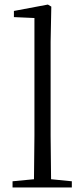

<svg xmlns="http://www.w3.org/2000/svg" viewBox="-20 -822 370 842"><path d="M35 -27 129 -36 131 -227V-743L41 -747V-774L190 -802L205 -793L202 -639V-227L204 -36L295 -27V0H35Z"/></svg>

Font: GL-CurulMinamoto Light
Style: Regular
Weight: 300
Designer: Eunice (kana); Ryoko NISHIZUKA 西塚涼子 (ideographs); Frank Grießhammer (Latin, Greek & Cyrillic); Wenlong ZHANG
Foundry: Gutenberg Labo; Adobe
Version: Version 1.002